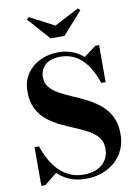

<svg xmlns="http://www.w3.org/2000/svg" viewBox="-106 -1066 821 1149"><g transform="rotate(-10 304.0 -492.0)"><path d="M321.5 14.5Q266.5 14.5 224.2 -3.2Q182 -21 150.5 -51L74.5 10H50.5V-225.5H77Q90.5 -186 110.5 -148Q130.5 -110 159 -79.5Q187.5 -49 225.5 -30.8Q263.5 -12.5 313.5 -12.5Q360.5 -12.5 395 -28.5Q429.5 -44.5 448.2 -74Q467 -103.5 467 -143.5Q467 -184.5 445.2 -211.8Q423.5 -239 387.8 -258.8Q352 -278.5 309.2 -296Q266.5 -313.5 223.8 -334Q181 -354.5 145.2 -383.5Q109.5 -412.5 88 -455.2Q66.5 -498 66.5 -560Q66.5 -623 97.2 -667.8Q128 -712.5 178.8 -736.2Q229.5 -760 288.5 -760Q333 -760 371.2 -745.8Q409.5 -731.5 440 -704.5L514.5 -760H537V-534.5H510.5Q490.5 -595.5 460.5 -639.8Q430.5 -684 389.8 -707.8Q349 -731.5 297 -731.5Q237.5 -731.5 205 -703.8Q172.5 -676 172.5 -628Q172.5 -591.5 194 -566.2Q215.5 -541 251 -521.5Q286.5 -502 329.2 -484Q372 -466 414.2 -444.2Q456.5 -422.5 492 -392.5Q527.5 -362.5 549.2 -319.5Q571 -276.5 571 -215Q571 -145 538 -93.5Q505 -42 448.5 -13.8Q392 14.5 321.5 14.5ZM258 -850 138 -985.5 151.5 -998 300.5 -920 449.5 -998 463 -985.5 343 -850Z"/></g></svg>

Font: Bodoni Moda SC 9pt
Style: Bold
Weight: 700
Designer: Owen Earl
Foundry: indestructible type
Version: Version 2.005